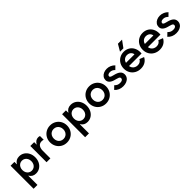

<svg xmlns="http://www.w3.org/2000/svg" viewBox="362 -2368 4215 4215"><g transform="rotate(-45 2469.5 -260.0)"><path d="M61.5 -503.9H180.7V-431.6H185.1Q209.5 -474.6 248.3 -496.1Q287.1 -517.6 338.9 -517.6Q407.2 -517.6 461.2 -482.9Q515.1 -448.2 545.7 -387.5Q576.2 -326.7 576.2 -252Q576.2 -177.2 545.7 -116.5Q515.1 -55.7 461.2 -21Q407.2 13.7 338.9 13.7Q287.1 13.7 248.3 -7.8Q209.5 -29.3 185.1 -72.3H180.7V210.9H61.5ZM455.1 -252Q455.1 -296.9 437.5 -332Q419.9 -367.2 387.9 -387.2Q356 -407.2 315.4 -407.2Q275.9 -407.2 244.4 -387.5Q212.9 -367.7 194.8 -332.3Q176.8 -296.9 176.8 -252Q176.8 -207 194.8 -171.6Q212.9 -136.2 244.4 -116.5Q275.9 -96.7 315.4 -96.7Q356 -96.7 387.9 -116.7Q419.9 -136.7 437.5 -171.9Q455.1 -207 455.1 -252Z M674.3 -503.9H793.5V-428.7H797.4Q817.4 -469.7 852.1 -493.7Q886.7 -517.6 929.2 -517.6Q953.6 -517.6 979 -508.8V-393.6Q950.7 -402.3 921.4 -402.3Q860.4 -402.3 827.1 -358.9Q793.9 -315.4 793.5 -235.4V0H674.3Z M1036.1 -252Q1036.1 -326.7 1070.8 -387.5Q1105.5 -448.2 1165.8 -482.9Q1226.1 -517.6 1299.8 -517.6Q1373.5 -517.6 1433.8 -482.9Q1494.1 -448.2 1528.8 -387.5Q1563.5 -326.7 1563.5 -252Q1563.5 -177.2 1528.8 -116.5Q1494.1 -55.7 1433.8 -21Q1373.5 13.7 1299.8 13.7Q1226.1 13.7 1165.8 -21Q1105.5 -55.7 1070.8 -116.5Q1036.1 -177.2 1036.1 -252ZM1446.3 -252Q1446.3 -296.9 1427.5 -332.3Q1408.7 -367.7 1375.5 -387.5Q1342.3 -407.2 1299.8 -407.2Q1257.3 -407.2 1224.1 -387.5Q1190.9 -367.7 1172.1 -332.3Q1153.3 -296.9 1153.3 -252Q1153.3 -207 1172.1 -171.6Q1190.9 -136.2 1224.1 -116.5Q1257.3 -96.7 1299.8 -96.7Q1342.3 -96.7 1375.5 -116.5Q1408.7 -136.2 1427.5 -171.6Q1446.3 -207 1446.3 -252Z M1661.1 -503.9H1780.3V-431.6H1784.7Q1809.1 -474.6 1847.9 -496.1Q1886.7 -517.6 1938.5 -517.6Q2006.8 -517.6 2060.8 -482.9Q2114.7 -448.2 2145.3 -387.5Q2175.8 -326.7 2175.8 -252Q2175.8 -177.2 2145.3 -116.5Q2114.7 -55.7 2060.8 -21Q2006.8 13.7 1938.5 13.7Q1886.7 13.7 1847.9 -7.8Q1809.1 -29.3 1784.7 -72.3H1780.3V210.9H1661.1ZM2054.7 -252Q2054.7 -296.9 2037.1 -332Q2019.5 -367.2 1987.5 -387.2Q1955.6 -407.2 1915 -407.2Q1875.5 -407.2 1844 -387.5Q1812.5 -367.7 1794.4 -332.3Q1776.4 -296.9 1776.4 -252Q1776.4 -207 1794.4 -171.6Q1812.5 -136.2 1844 -116.5Q1875.5 -96.7 1915 -96.7Q1955.6 -96.7 1987.5 -116.7Q2019.5 -136.7 2037.1 -171.9Q2054.7 -207 2054.7 -252Z M2248.5 -252Q2248.5 -326.7 2283.2 -387.5Q2317.9 -448.2 2378.2 -482.9Q2438.5 -517.6 2512.2 -517.6Q2585.9 -517.6 2646.2 -482.9Q2706.5 -448.2 2741.2 -387.5Q2775.9 -326.7 2775.9 -252Q2775.9 -177.2 2741.2 -116.5Q2706.5 -55.7 2646.2 -21Q2585.9 13.7 2512.2 13.7Q2438.5 13.7 2378.2 -21Q2317.9 -55.7 2283.2 -116.5Q2248.5 -177.2 2248.5 -252ZM2658.7 -252Q2658.7 -296.9 2639.9 -332.3Q2621.1 -367.7 2587.9 -387.5Q2554.7 -407.2 2512.2 -407.2Q2469.7 -407.2 2436.5 -387.5Q2403.3 -367.7 2384.5 -332.3Q2365.7 -296.9 2365.7 -252Q2365.7 -207 2384.5 -171.6Q2403.3 -136.2 2436.5 -116.5Q2469.7 -96.7 2512.2 -96.7Q2554.7 -96.7 2587.9 -116.5Q2621.1 -136.2 2639.9 -171.6Q2658.7 -207 2658.7 -252Z M2845.7 -72.3 2919.9 -144.5Q2948.7 -114.3 2978.5 -101.1Q3008.3 -87.9 3047.9 -87.9Q3090.8 -87.9 3114.3 -103Q3137.7 -118.2 3137.7 -145.5Q3137.7 -161.6 3129.6 -172.1Q3121.6 -182.6 3102.5 -191.2Q3083.5 -199.7 3048.8 -208L3023.4 -214.8Q2862.8 -252.9 2863.3 -360.4Q2863.3 -404.8 2888.4 -440.7Q2913.6 -476.6 2958 -497.1Q3002.4 -517.6 3057.6 -517.6Q3111.8 -517.6 3160.6 -496.3Q3209.5 -475.1 3246.1 -435.5L3172.9 -363.3Q3147.9 -389.6 3119.6 -402.8Q3091.3 -416 3057.6 -416Q3021.5 -416 2999.5 -401.9Q2977.5 -387.7 2977.5 -364.3Q2977.5 -351.6 2984.1 -343.3Q2990.7 -335 3006.1 -328.1Q3021.5 -321.3 3049.8 -314.5L3076.2 -307.6Q3167.5 -285.6 3210.2 -247.3Q3252.9 -209 3252.9 -149.4Q3252.9 -101.6 3227.1 -64.5Q3201.2 -27.3 3154.1 -6.8Q3106.9 13.7 3045.9 13.7Q2984.4 13.7 2933.1 -8.3Q2881.8 -30.3 2845.7 -72.3Z M3325.2 -252Q3325.2 -328.1 3359.1 -388.7Q3393.1 -449.2 3452.4 -483.4Q3511.7 -517.6 3585.9 -517.6Q3659.7 -517.6 3717.3 -483.6Q3774.9 -449.7 3806.9 -389.4Q3838.9 -329.1 3838.9 -252.9Q3838.9 -225.6 3836.9 -212.9H3447.3Q3452.6 -175.3 3473.1 -147Q3493.7 -118.7 3525.6 -103.3Q3557.6 -87.9 3596.7 -87.9Q3639.2 -87.9 3669.9 -106.7Q3700.7 -125.5 3716.8 -159.2L3821.3 -118.2Q3790.5 -56.2 3732.4 -21.2Q3674.3 13.7 3595.7 13.7Q3517.1 13.7 3455.6 -20.8Q3394 -55.2 3359.6 -115.7Q3325.2 -176.3 3325.2 -252ZM3714.4 -309.6Q3711.4 -339.8 3694.3 -364Q3677.2 -388.2 3649.2 -402.1Q3621.1 -416 3585.9 -416Q3535.2 -416 3498.5 -387.2Q3461.9 -358.4 3450.2 -309.6ZM3529.8 -575.2 3621.6 -731.4H3749.5L3635.3 -575.2Z M3911.6 -252Q3911.6 -328.1 3945.6 -388.7Q3979.5 -449.2 4038.8 -483.4Q4098.1 -517.6 4172.4 -517.6Q4246.1 -517.6 4303.7 -483.6Q4361.3 -449.7 4393.3 -389.4Q4425.3 -329.1 4425.3 -252.9Q4425.3 -225.6 4423.3 -212.9H4033.7Q4039.1 -175.3 4059.6 -147Q4080.1 -118.7 4112.1 -103.3Q4144 -87.9 4183.1 -87.9Q4225.6 -87.9 4256.3 -106.7Q4287.1 -125.5 4303.2 -159.2L4407.7 -118.2Q4377 -56.2 4318.8 -21.2Q4260.7 13.7 4182.1 13.7Q4103.5 13.7 4042 -20.8Q3980.5 -55.2 3946 -115.7Q3911.6 -176.3 3911.6 -252ZM4300.8 -309.6Q4297.9 -339.8 4280.8 -364Q4263.7 -388.2 4235.6 -402.1Q4207.5 -416 4172.4 -416Q4121.6 -416 4085 -387.2Q4048.3 -358.4 4036.6 -309.6Z M4495.6 -72.3 4569.8 -144.5Q4598.6 -114.3 4628.4 -101.1Q4658.2 -87.9 4697.8 -87.9Q4740.7 -87.9 4764.2 -103Q4787.6 -118.2 4787.6 -145.5Q4787.6 -161.6 4779.5 -172.1Q4771.5 -182.6 4752.4 -191.2Q4733.4 -199.7 4698.7 -208L4673.3 -214.8Q4512.7 -252.9 4513.2 -360.4Q4513.2 -404.8 4538.3 -440.7Q4563.5 -476.6 4607.9 -497.1Q4652.3 -517.6 4707.5 -517.6Q4761.7 -517.6 4810.5 -496.3Q4859.4 -475.1 4896 -435.5L4822.8 -363.3Q4797.9 -389.6 4769.5 -402.8Q4741.2 -416 4707.5 -416Q4671.4 -416 4649.4 -401.9Q4627.4 -387.7 4627.4 -364.3Q4627.4 -351.6 4634 -343.3Q4640.6 -335 4656 -328.1Q4671.4 -321.3 4699.7 -314.5L4726.1 -307.6Q4817.4 -285.6 4860.1 -247.3Q4902.8 -209 4902.8 -149.4Q4902.8 -101.6 4877 -64.5Q4851.1 -27.3 4804 -6.8Q4756.8 13.7 4695.8 13.7Q4634.3 13.7 4583 -8.3Q4531.7 -30.3 4495.6 -72.3Z"/></g></svg>

Font: Wanted Sans SemiBold
Style: Regular
Weight: 600
Designer: Original Design by Kil Hyung-jin and Kang Hanbin, Wanted Lab, Inc; Hangeul from Source Han Sans by Jang Soo-young and Ka
Foundry: Wanted Lab, Inc.
Version: Version 1.003